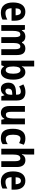

<svg xmlns="http://www.w3.org/2000/svg" viewBox="1793 -2593 810 4436"><g transform="rotate(90 2198.0 -375.0)"><path d="M253 -556Q351 -556 405 -490Q459 -424 459 -309V-237H171Q173 -96 281 -96Q358 -96 433 -140V-28Q365 10 272 10Q155 10 96 -63.5Q37 -137 37 -270Q37 -410 93.5 -483Q150 -556 253 -556ZM253 -453Q218 -453 196 -425Q174 -397 172 -331H334Q333 -387 313 -420Q293 -453 253 -453Z M1099 -556Q1176 -556 1214 -508Q1252 -460 1252 -359V0H1117V-322Q1117 -379 1102.5 -409.5Q1088 -440 1056 -440Q1011 -440 992 -399Q973 -358 973 -277V0H838V-322Q838 -440 777 -440Q729 -440 711 -394.5Q693 -349 693 -260V0H559V-546H664L678 -476H688Q708 -520 745 -538Q782 -556 822 -556Q923 -556 953 -479H969Q988 -520 1022.5 -538Q1057 -556 1099 -556Z M1516 -574Q1516 -554 1515 -526.5Q1514 -499 1512 -475H1517Q1539 -515 1571 -535.5Q1603 -556 1647 -556Q1726 -556 1773 -483Q1820 -410 1820 -274Q1820 -139 1773 -64.5Q1726 10 1644 10Q1600 10 1571 -7Q1542 -24 1517 -60H1509L1488 0H1382V-760H1516ZM1603 -443Q1554 -443 1536 -403.5Q1518 -364 1516 -292V-270Q1516 -186 1536.5 -144Q1557 -102 1604 -102Q1639 -102 1661 -145.5Q1683 -189 1683 -276Q1683 -359 1661 -401Q1639 -443 1603 -443Z M2108 -558Q2202 -558 2252 -509.5Q2302 -461 2302 -363V0H2205L2181 -73H2178Q2150 -31 2117 -10.5Q2084 10 2030 10Q1960 10 1925 -40Q1890 -90 1890 -163Q1890 -250 1940.5 -292Q1991 -334 2089 -338L2167 -341V-368Q2167 -451 2099 -451Q2068 -451 2038.5 -441.5Q2009 -432 1974 -413L1930 -510Q1970 -533 2015.5 -545.5Q2061 -558 2108 -558ZM2124 -252Q2073 -250 2050 -226Q2027 -202 2027 -161Q2027 -126 2042 -110.5Q2057 -95 2083 -95Q2120 -95 2144 -124.5Q2168 -154 2168 -205V-254Z M2852 -546V0H2747L2731 -70H2723Q2703 -30 2668 -10Q2633 10 2589 10Q2511 10 2470 -41.5Q2429 -93 2429 -191V-546H2563V-228Q2563 -167 2578 -136.5Q2593 -106 2627 -106Q2681 -106 2699 -149.5Q2717 -193 2717 -274V-546Z M3169 10Q3058 10 3006.5 -58Q2955 -126 2955 -270Q2955 -403 3009.5 -479.5Q3064 -556 3176 -556Q3227 -556 3261.5 -546Q3296 -536 3324 -520L3286 -412Q3256 -427 3231.5 -435Q3207 -443 3183 -443Q3092 -443 3092 -271Q3092 -104 3186 -104Q3222 -104 3250.5 -115Q3279 -126 3310 -149V-31Q3279 -8 3246 1Q3213 10 3169 10Z M3550 -594Q3550 -564 3547.5 -530.5Q3545 -497 3541 -477H3549Q3568 -517 3601.5 -537Q3635 -557 3679 -557Q3756 -557 3797.5 -507Q3839 -457 3839 -360V0H3704V-323Q3704 -440 3640 -440Q3588 -440 3569 -396Q3550 -352 3550 -262V0H3416V-760H3550Z M4156 -556Q4254 -556 4308 -490Q4362 -424 4362 -309V-237H4074Q4076 -96 4184 -96Q4261 -96 4336 -140V-28Q4268 10 4175 10Q4058 10 3999 -63.5Q3940 -137 3940 -270Q3940 -410 3996.5 -483Q4053 -556 4156 -556ZM4156 -453Q4121 -453 4099 -425Q4077 -397 4075 -331H4237Q4236 -387 4216 -420Q4196 -453 4156 -453Z"/></g></svg>

Font: Noto Sans Tamil Condensed
Style: Bold
Weight: 700
Width: 3
Designer: Jelle Bosma - Monotype Design Team
Foundry: Monotype Imaging Inc.
Version: Version 2.004; ttfautohint (v1.8.4.7-5d5b)